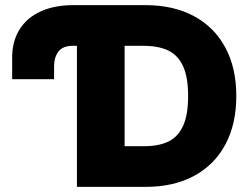

<svg xmlns="http://www.w3.org/2000/svg" viewBox="-20 -727 982 747"><path d="M264.6 -707H545.9Q654.3 -707 733.9 -664.6Q813.5 -622.1 856.4 -542.5Q899.4 -462.9 899.4 -353.5Q899.4 -244.1 856.7 -164.6Q814 -85 734.6 -42.5Q655.3 0 547.9 0H279.3V-548.8H264.6Q224.1 -548.8 207.3 -526.4Q190.4 -503.9 190.4 -468.8V-418.9H27.3V-501Q26.9 -565.4 55.7 -611.8Q84.5 -658.2 138.2 -682.6Q191.9 -707 264.6 -707ZM541 -158.2Q598.1 -158.2 635.5 -176.5Q672.9 -194.8 692.4 -237.5Q711.9 -280.3 711.9 -353.5Q711.9 -426.8 692.1 -469.7Q672.4 -512.7 634 -530.8Q595.7 -548.8 536.1 -548.8H464.8V-158.2Z"/></svg>

Font: Pretendard JP Black
Style: Regular
Weight: 900
Designer: Base glyphs from Inter by Rasmus Andersson; Hangeul glyphs from Noto Sans CJK(Source Han Sans) by Jang Soo-young and Kan
Foundry: Kil Hyung-jin
Version: Version 1.309